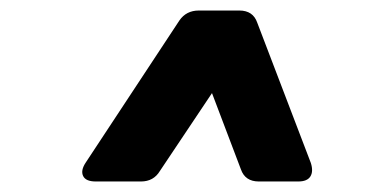

<svg xmlns="http://www.w3.org/2000/svg" viewBox="-20 -765 700 365"><path d="M162 -420Q143 -420 138 -430.5Q133 -441 143 -456L321 -726Q334 -745 358 -745H435Q461 -745 469 -722L571 -455Q576 -439 570 -429.5Q564 -420 547 -420H472Q446 -420 438 -443L383 -588L284 -440Q272 -420 248 -420Z"/></svg>

Font: Pitagon Sans Text Bold
Style: Italic
Weight: 700
Italic angle: -8°
Designer: Travis Tran
Foundry: Pitagon
Version: Version 1.001; ttfautohint (v1.8.4.7-5d5b);gftools[0.9.26]